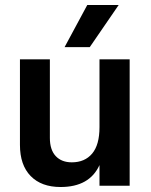

<svg xmlns="http://www.w3.org/2000/svg" viewBox="-20 -745 605 770"><path d="M456 -725 340 -556H239L330 -725ZM379 -507H500V0H379V-83Q339 5 223 5Q146 5 103 -39Q60 -83 60 -164V-507H180V-192Q180 -144 203.5 -119Q227 -94 268 -94Q320 -94 349.5 -129Q379 -164 379 -235Z"/></svg>

Font: Hind SemiBold
Style: Regular
Weight: 600
Designer: Manushi Parikh, Satya Rajpurohit
Foundry: Indian Type Foundry
Version: Version 2.001;PS 1.0;hotconv 1.0.79;makeotf.lib2.5.61930; tt